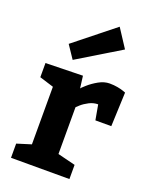

<svg xmlns="http://www.w3.org/2000/svg" viewBox="-156 -935 804 1019"><g transform="rotate(20 245.5 -425.5)"><path d="M393.1 -549.8Q417 -549.8 438 -545.9Q459 -542 470.9 -537.6Q482.9 -533.2 485.8 -532.2L478 -339.8H388.2L373 -424.8Q347.2 -424.8 323 -412.4Q298.8 -399.9 282 -385Q265.1 -370.1 265.1 -369.1V-105L365.2 -80.1V0H35.2V-80.1L115.2 -105V-430.2L35.2 -455.1V-535.2L245.1 -540L253.9 -471.2Q253.9 -473.1 277.3 -494.1Q300.8 -515.1 331.8 -532.5Q362.8 -549.8 393.1 -549.8ZM339.4 -851.1 116.2 -672.9 165 -600.1 407.2 -747.1Z"/></g></svg>

Font: Kadwa
Style: Bold
Weight: 700
Designer: Sol Matas
Foundry: Sol Matas
Version: Version 1.001;PS 001.000;hotconv 1.0.70;makeotf.lib2.5.58329